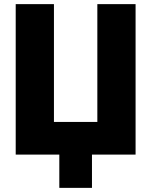

<svg xmlns="http://www.w3.org/2000/svg" viewBox="-20 -748 759 929"><path d="M56 0V-728H241V-158H451V-728H636V0H425V161H267V0Z"/></svg>

Font: Murecho ExtraBold
Style: Regular
Weight: 800
Designer: Neil Summerour
Foundry: Positype
Version: Version 1.010; ttfautohint (v1.8.3)